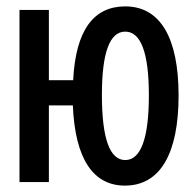

<svg xmlns="http://www.w3.org/2000/svg" viewBox="-20 -570 603 601"><path d="M41 0H133V-240H208C215 -72 272 11 371 11C482 11 539 -90 539 -271C539 -453 481 -550 372 -550C274 -550 217 -477 209 -319H133V-539H41ZM372 -69C324 -69 299 -135 299 -273C299 -407 324 -471 372 -471C420 -471 446 -407 446 -272C446 -135 420 -69 372 -69Z"/></svg>

Font: Noto Sans Mono SemiCondensed Medium
Style: Regular
Weight: 500
Width: 4
Designer: Monotype Design Team
Foundry: Monotype Imaging Inc.
Version: Version 2.014